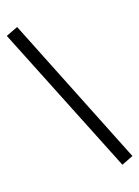

<svg xmlns="http://www.w3.org/2000/svg" viewBox="-171 -792 708 977"><g transform="rotate(-20 183.0 -304.0)"><path d="M-12.7 -700.2 52.2 -724.6 378.9 92.8 315.9 117.2Z"/></g></svg>

Font: Selawik
Style: Regular
Weight: 400
Designer: Aaron Bell
Foundry: Microsoft Corporation
Version: Version 1.01